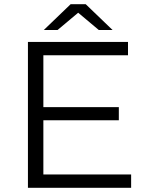

<svg xmlns="http://www.w3.org/2000/svg" viewBox="-20 -901 709 921"><path d="M609 -64V0H114V-700H594V-636H188V-387H550V-324H188V-64ZM454 -757 355 -840 256 -757H190L319 -881H391L520 -757Z"/></svg>

Font: CMG Sans
Style: Regular
Weight: 400
Designer: Julieta Ulanovsky
Foundry: Julieta Ulanovsky
Version: Version 7.200